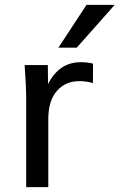

<svg xmlns="http://www.w3.org/2000/svg" viewBox="-20 -768 491 788"><path d="M87.4 0V-377.9Q87.4 -394.5 85.7 -425.3Q84 -456.1 82.5 -478.5L81.1 -501H176.3L177.2 -422.9Q222.7 -512.7 311 -512.7Q338.9 -512.7 361.8 -506.8L361.3 -427.2Q332.5 -435.1 306.2 -435.1Q248.5 -435.1 213.4 -394.8Q178.2 -354.5 178.2 -278.8V0ZM219.7 -572.3 335 -748H450.7L294.9 -572.3Z"/></svg>

Font: Muli
Style: Regular
Weight: 400
Designer: Vernon Adams
Foundry: newtypography
Version: Version 2; ttfautohint (v1.00rc1.6-4cba) -l 8 -r 50 -G 200 -